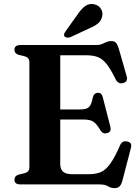

<svg xmlns="http://www.w3.org/2000/svg" viewBox="-20 -926 702 964"><path d="M52.5 -676.5Q52.5 -700 83.5 -700H462.5Q480.5 -700 492.2 -705Q504 -710 514.5 -715Q525 -720 538.5 -720Q554 -720 562 -711.5Q570 -703 576 -683L616 -543.5Q623.5 -517 600 -509.5Q574 -501.5 560.5 -528Q535.5 -579.5 514.8 -605.2Q494 -631 470.2 -639.8Q446.5 -648.5 413 -648.5H282.5V-376.5H383Q414 -376.5 426.5 -388.2Q439 -400 445.5 -435Q451 -459 471 -460Q490.5 -461 496 -438L534 -290Q540.5 -264.5 519.5 -258Q498 -251 485.5 -270Q465 -305 448.2 -315.5Q431.5 -326 398 -326H282.5V-101.5Q282.5 -51.5 340 -51.5H428Q462 -51.5 486.8 -62.2Q511.5 -73 534 -104.5Q556.5 -136 583.5 -198Q593.5 -220 617 -216Q645.5 -211.5 637 -182L594.5 -19Q589.5 0 580.8 9.2Q572 18.5 555 18.5Q537 18.5 522.2 9.2Q507.5 0 481 0H83.5Q52.5 0 52.5 -23.5Q52.5 -43 74 -49.5L102.5 -56Q127.5 -63 127.5 -85V-615Q127.5 -637 102.5 -644L74 -650.5Q52.5 -657 52.5 -676.5ZM369 -852.5Q387.5 -880.5 407.2 -895.2Q427 -910 453 -904.5Q476 -899.5 487 -881.2Q498 -863 493 -844.5Q488.5 -822 471.8 -808.2Q455 -794.5 427 -783L332.5 -739Q325 -736.5 317.2 -737Q309.5 -737.5 304.5 -742.5Q300 -748.5 302 -755Q304 -761.5 308.5 -768Z"/></svg>

Font: Fraunces 9pt S000 SemiBold
Style: Regular
Weight: 600
Version: Version 1.000; ttfautohint (v1.8.3)